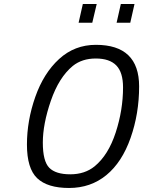

<svg xmlns="http://www.w3.org/2000/svg" viewBox="-20 -925 712 955"><path d="M371 -812 392 -905H461L439 -812ZM560 -812 581 -905H649L628 -812ZM451 -98Q519 -154 555.5 -266Q592 -378 592 -490Q592 -565 558.5 -599.5Q525 -634 456.5 -634Q388 -634 342 -597Q273 -540 233 -424Q193 -308 193 -215.5Q193 -123 225 -90.5Q257 -58 329.5 -58Q402 -58 451 -98ZM457 -702Q672 -702 672 -495Q672 -360 629.5 -239Q587 -118 509 -54Q431 10 323.5 10Q216 10 165 -38.5Q114 -87 114 -206Q114 -325 155.5 -443Q197 -561 274 -631.5Q351 -702 457 -702Z"/></svg>

Font: TitilliumWebItalic
Style: Italic
Weight: 400
Italic angle: -13°
Version: Version 1.001;PS 57.000;hotconv 1.0.70;makeotf.lib2.5.55311